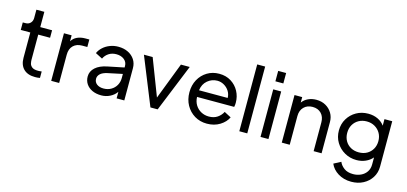

<svg xmlns="http://www.w3.org/2000/svg" viewBox="-77 -1321 4450 2101"><g transform="rotate(15 2147.5 -270.0)"><path d="M314 6Q230 6 184.5 -39Q139 -84 139 -165V-452H31V-537H60Q96 -537 117.5 -559Q139 -581 139 -617V-710H229V-537H363V-452H229V-165Q229 -148 234 -125.5Q239 -103 260.5 -86Q282 -69 330 -69Q338 -69 349.5 -70Q361 -71 370 -72V1Q356 4 341.5 5Q327 6 314 6Z M497 0V-539H584V-471Q606 -508 645.5 -526.5Q685 -545 737 -545H783V-460H724Q662 -460 624.5 -423.5Q587 -387 587 -320V0Z M1066 12Q1007 12 963 -8.5Q919 -29 894.5 -65.5Q870 -102 870 -150Q870 -209 917 -251.5Q964 -294 1050 -311L1235 -349V-365Q1235 -411 1200 -438.5Q1165 -466 1112 -466Q1062 -466 1025.5 -442Q989 -418 971 -379L891 -420Q907 -457 940 -487Q973 -517 1017.5 -534Q1062 -551 1112 -551Q1174 -551 1222 -527.5Q1270 -504 1297.5 -462Q1325 -420 1325 -365V0H1238V-74Q1210 -34 1164 -11Q1118 12 1066 12ZM965 -150Q965 -112 994 -89.5Q1023 -67 1071 -67Q1118 -67 1155.5 -88.5Q1193 -110 1214 -147Q1235 -184 1235 -231V-276L1069 -241Q1015 -229 990 -205Q965 -181 965 -150Z M1621 0 1403 -539H1502L1662 -123L1822 -539H1922L1703 0Z M2262 12Q2184 12 2122.5 -25Q2061 -62 2025.5 -126Q1990 -190 1990 -271Q1990 -352 2024.5 -415Q2059 -478 2119 -514.5Q2179 -551 2255 -551Q2332 -551 2389.5 -515Q2447 -479 2478.5 -420Q2510 -361 2510 -292Q2510 -282 2509 -268.5Q2508 -255 2505 -243H2084Q2086 -190 2110.5 -151Q2135 -112 2175 -90.5Q2215 -69 2263 -69Q2320 -69 2359 -95.5Q2398 -122 2419 -163L2497 -122Q2471 -66 2408.5 -27Q2346 12 2262 12ZM2255 -472Q2192 -472 2143.5 -431Q2095 -390 2086 -319H2411Q2410 -363 2387.5 -397.5Q2365 -432 2329.5 -452Q2294 -472 2255 -472Z M2628 0V-757H2718V0Z M2868 -630V-748H2958V-630ZM2868 0V-539H2958V0Z M3109 0V-539H3196V-477Q3221 -512 3262.5 -531.5Q3304 -551 3355 -551Q3415 -551 3461 -525Q3507 -499 3533.5 -454.5Q3560 -410 3560 -354V0H3470V-326Q3470 -389 3433.5 -427Q3397 -465 3335 -465Q3274 -465 3236.5 -427Q3199 -389 3199 -326V0Z M3952 217Q3867 217 3803 177.5Q3739 138 3713 76L3793 34Q3809 73 3848 102Q3887 131 3951 131Q3998 131 4038 112.5Q4078 94 4102 59Q4126 24 4126 -25V-105Q4095 -68 4048 -47.5Q4001 -27 3946 -27Q3872 -27 3811 -62Q3750 -97 3714 -156.5Q3678 -216 3678 -291Q3678 -365 3713.5 -424Q3749 -483 3809 -517Q3869 -551 3944 -551Q4004 -551 4052 -528Q4100 -505 4128 -465V-539H4216V-25Q4216 44 4181.5 99Q4147 154 4087.5 185.5Q4028 217 3952 217ZM3949 -115Q4002 -115 4041.5 -137.5Q4081 -160 4103.5 -199.5Q4126 -239 4126 -289Q4126 -340 4103 -379.5Q4080 -419 4040 -442Q4000 -465 3949 -465Q3899 -465 3859 -443Q3819 -421 3796 -381.5Q3773 -342 3773 -289Q3773 -238 3795.5 -198.5Q3818 -159 3858 -137Q3898 -115 3949 -115Z"/></g></svg>

Font: Plus Jakarta Text
Style: Regular
Weight: 400
Designer: Gumpita Rahayu
Foundry: Tokotype Studio
Version: Version 1.000